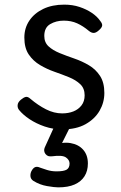

<svg xmlns="http://www.w3.org/2000/svg" viewBox="-20 -539 521 828"><path d="M249 19Q209 19 172.5 6.5Q136 -6 107.5 -25Q79 -44 62 -65Q55 -74 56 -86Q57 -98 70 -109Q82 -119 91 -121Q100 -123 111 -113Q144 -85 178.5 -67.5Q213 -50 248 -50Q275 -50 296.5 -58.5Q318 -67 331.5 -84.5Q345 -102 345 -128Q345 -158 326 -176Q307 -194 277.5 -206Q248 -218 215 -229.5Q182 -241 152.5 -258.5Q123 -276 104 -304Q85 -332 85 -377Q85 -418 106.5 -450Q128 -482 166.5 -500.5Q205 -519 257 -519Q293 -519 323 -509Q353 -499 376 -483.5Q399 -468 412 -449Q422 -437 420.5 -428Q419 -419 406 -408Q394 -397 384 -397Q374 -397 363 -406Q338 -427 312.5 -438.5Q287 -450 255 -450Q222 -450 196.5 -435Q171 -420 171 -384Q171 -356 189.5 -339Q208 -322 237.5 -310Q267 -298 300.5 -286.5Q334 -275 363.5 -257.5Q393 -240 411.5 -211.5Q430 -183 430 -138Q430 -97 409.5 -61.5Q389 -26 349 -3.5Q309 19 249 19ZM231 269Q215 269 183 263.5Q151 258 124 241Q113 234 111.5 222.5Q110 211 115 200Q122 186 131 182Q140 178 153 184Q164 188 183 194Q202 200 224 200Q255 200 267.5 192.5Q280 185 280 166Q280 151 264.5 140Q249 129 205 135Q194 136 188 134Q182 132 176 125Q171 118 170.5 111Q170 104 173 97L223 -13H293L234 105L204 89Q249 72 284 78Q319 84 339 107Q359 130 359 166Q359 198 344.5 221Q330 244 302 256.5Q274 269 231 269Z"/></svg>

Font: Playwrite AT
Style: Regular
Weight: 400
Designer: Veronika Burian, José Scaglione
Foundry: TypeTogether
Version: Version 1.002